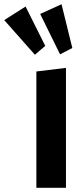

<svg xmlns="http://www.w3.org/2000/svg" viewBox="-101 -888 392 908"><path d="M71 0V-550L211 -567V0ZM183 -631 89 -822 190 -868 241 -661ZM64 -629 -81 -793 20 -857 113 -671Z"/></svg>

Font: Freeman
Style: Regular
Weight: 400
Designer: Vernon Adams, Aoife Mooney, Rodrigo Fuenzalida
Foundry: Rodrigo Fuenzalida
Version: Version 1.000; ttfautohint (v1.8.4.7-5d5b)